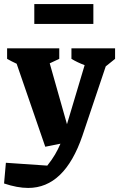

<svg xmlns="http://www.w3.org/2000/svg" viewBox="-59 -727 587 946"><path d="M164 -4 23 -413Q-1 -424 -24 -437V-489H233V-437L186 -415L271 -115L358 -406Q323 -419 293 -437V-489H508V-437L462 -400L347 -58Q259 199 80 199Q53 199 23.5 193.5Q-6 188 -39 177L-30 75L174 89Q197 60 212 34.5Q227 9 239 -19ZM110 -609V-707H401V-609Z"/></svg>

Font: Piazzolla
Style: Bold
Weight: 700
Designer: Juan Pablo del Peral
Foundry: Huerta Tipografica
Version: Version 1.330